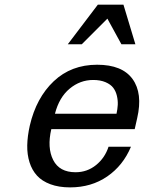

<svg xmlns="http://www.w3.org/2000/svg" viewBox="-20 -790 618 824"><path d="M480 -301.8Q484.4 -321.3 485.4 -340.1Q486.3 -358.9 481.7 -378.7Q477.1 -398.4 466.1 -413.1Q455.1 -427.7 432.9 -437.3Q410.6 -446.8 379.9 -446.8Q323.7 -446.8 278.8 -409.4Q233.9 -372.1 215.8 -301.8ZM561 -600.1H501L440.9 -710L331.1 -600.1H271L399.9 -770H509.8ZM200.2 -235.8Q181.6 -155.8 208.3 -103.3Q234.9 -50.8 304.2 -50.8Q354 -50.8 392.1 -81.5Q430.2 -112.3 445.8 -160.2H542Q508.3 -79.6 440.2 -32.7Q372.1 14.2 280.8 14.2Q232.4 14.2 196.3 0.7Q160.2 -12.7 138.7 -36.4Q117.2 -60.1 106.7 -93.5Q96.2 -127 96.9 -166.3Q97.7 -205.6 107.9 -251Q135.7 -370.6 210.7 -441.4Q285.6 -512.2 397 -512.2Q504.4 -512.2 548.8 -450.9Q593.3 -389.6 568.8 -283.2L558.1 -235.8Z"/></svg>

Font: Perun
Style: Italic
Weight: 400
Italic angle: -12°
Foundry: Stefan Peev, Context Ltd
Version: Version 001.000